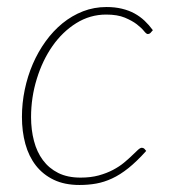

<svg xmlns="http://www.w3.org/2000/svg" viewBox="-20 -521 496 547"><path d="M396.5 -91Q369.5 -61 345.8 -42Q322 -23 299.2 -12.5Q276.5 -2 254 2Q231.5 6 206.5 6Q164 6 133.2 -8.8Q102.5 -23.5 82.2 -49.5Q62 -75.5 52.2 -111Q42.5 -146.5 42.5 -188Q42.5 -227 50.5 -265.5Q58.5 -304 73.5 -338.8Q88.5 -373.5 110 -403.2Q131.5 -433 158.2 -454.8Q185 -476.5 216.5 -488.8Q248 -501 283.5 -501Q307.5 -501 327.2 -496.2Q347 -491.5 363 -482.8Q379 -474 391.8 -462Q404.5 -450 415.5 -435L408.5 -427Q405.5 -424 401 -424Q397 -424 390 -432.8Q383 -441.5 369.8 -451.8Q356.5 -462 335.5 -470.8Q314.5 -479.5 282.5 -479.5Q236.5 -479.5 197.2 -455Q158 -430.5 129.5 -389.8Q101 -349 84.8 -296.2Q68.5 -243.5 68.5 -187.5Q68.5 -151 76.8 -119.5Q85 -88 102.2 -64.8Q119.5 -41.5 146 -28.2Q172.5 -15 209.5 -15Q238.5 -15 261.2 -21.2Q284 -27.5 302 -37Q320 -46.5 333.2 -57.5Q346.5 -68.5 356.2 -78Q366 -87.5 372.8 -93.8Q379.5 -100 384 -100Q388.5 -100 391.5 -97L396.5 -91Z"/></svg>

Font: Lato ExtraLight
Style: Italic
Weight: 275
Italic angle: -7°
Designer: Lukasz Dziedzic with Adam Twardoch and Botio Nikoltchev
Foundry: tyPoland Lukasz Dziedzic
Version: Version 2.015; 2015-08-06; http://www.latofonts.com/